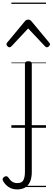

<svg xmlns="http://www.w3.org/2000/svg" viewBox="-88 -989 407 1486"><path d="M45 477Q6 477 -22 458Q-50 439 -65 410Q-70 401 -67 393.5Q-64 386 -56 380Q-44 373 -36.5 375Q-29 377 -23 385Q-11 405 5.5 416.5Q22 428 46 428Q82 428 93.5 404.5Q105 381 105 341V-496Q105 -506 111.5 -510.5Q118 -515 131 -515Q145 -515 151.5 -510.5Q158 -506 158 -496V342Q158 386 145 416.5Q132 447 107 462Q82 477 45 477ZM-15 -623Q-23 -623 -30.5 -631Q-38 -639 -38 -647Q-38 -649 -37 -652Q-36 -655 -33 -659L105 -825Q110 -831 115.5 -834Q121 -837 130 -837Q139 -837 144.5 -834Q150 -831 155 -825L293 -659Q297 -655 298 -652Q299 -649 299 -647Q299 -639 291 -631Q283 -623 275 -623Q270 -623 266.5 -625.5Q263 -628 259 -632L130 -769L2 -632Q-2 -628 -6 -625.5Q-10 -623 -15 -623ZM0 449H268V459H0ZM0 -20H268V0H0ZM0 -505H268V-500H0ZM0 -969H268V-959H0Z"/></svg>

Font: Playwrite IT Trad Guides
Style: Regular
Weight: 400
Designer: Veronika Burian, José Scaglione
Foundry: TypeTogether
Version: Version 1.003